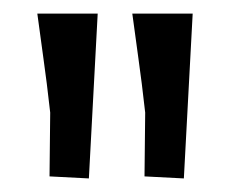

<svg xmlns="http://www.w3.org/2000/svg" viewBox="-20 -776 339 283"><path d="M35 -756H124L111 -513L53 -516L54 -610Q49 -655 44 -690ZM175 -756H264L251 -513L193 -516L194 -610Q189 -655 184 -690Z"/></svg>

Font: Andada
Style: Regular
Weight: 400
Designer: Carolina Giovagnoli
Foundry: Carolina Giovagnoli
Version: Version 1.002